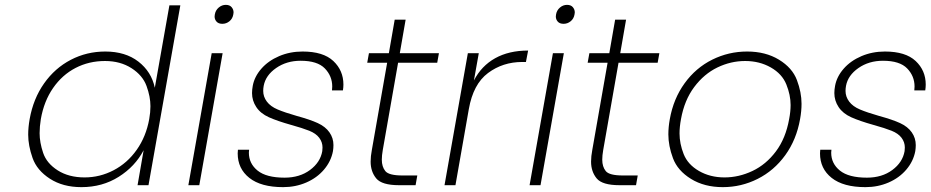

<svg xmlns="http://www.w3.org/2000/svg" viewBox="-20 -762 3829 790"><path d="M102 -272Q117 -356 161.5 -419Q206 -482 271.5 -516Q337 -550 413 -550Q496 -550 549.5 -508.5Q603 -467 617 -401L677 -740H722L591 0H546L571 -144Q536 -77 468.5 -34.5Q401 8 315 8Q239 8 185.5 -26.5Q132 -61 114 -112Q96 -163 96 -208Q96 -238 102 -272ZM594 -272Q599 -300 599 -325Q599 -364 583 -408Q567 -452 521 -481.5Q475 -511 412 -511Q346 -511 291 -482.5Q236 -454 198.5 -400Q161 -346 148 -272Q143 -241 143 -214Q143 -176 157.5 -133Q172 -90 217.5 -61Q263 -32 328 -32Q391 -32 447.5 -61.5Q504 -91 542.5 -145.5Q581 -200 594 -272Z M895 -664Q879 -664 871 -673Q863 -682 863 -694Q863 -699 864 -703Q867 -720 880 -731Q893 -742 909 -742Q925 -742 933 -732.5Q941 -723 941 -711Q941 -707 940 -703Q937 -685 924 -674.5Q911 -664 895 -664ZM896 -543 800 0H755L851 -543Z M1145 8Q1054 8 1006 -30Q958 -68 958 -131Q958 -138 959 -146H1005Q1004 -140 1004 -134Q1004 -89 1040 -60Q1076 -31 1151 -31Q1213 -31 1255.5 -62.5Q1298 -94 1306 -140Q1307 -148 1307 -155Q1307 -177 1293.5 -195Q1280 -213 1252.5 -224Q1225 -235 1178 -248Q1121 -264 1086.5 -279.5Q1052 -295 1034.5 -321.5Q1017 -348 1017 -379Q1017 -393 1020 -409Q1027 -447 1055.5 -479.5Q1084 -512 1128.5 -531Q1173 -550 1225 -550Q1310 -550 1351.5 -511Q1393 -472 1393 -414Q1393 -403 1391 -390H1346Q1347 -398 1347 -406Q1347 -449 1316.5 -480.5Q1286 -512 1217 -512Q1159 -512 1116 -482Q1073 -452 1065 -409Q1063 -398 1063 -388Q1063 -364 1078 -344Q1093 -324 1122.5 -311.5Q1152 -299 1201 -285Q1256 -270 1287.5 -255.5Q1319 -241 1335.5 -217.5Q1352 -194 1352 -165Q1352 -153 1350 -140Q1342 -98 1313 -64Q1284 -30 1240 -11Q1196 8 1145 8Z M1618 -504 1555 -145Q1551 -122 1551 -105Q1551 -76 1565.5 -58Q1580 -40 1636 -40H1697L1690 0H1622Q1551 0 1528 -28Q1505 -56 1505 -97Q1505 -119 1510 -145L1573 -504H1491L1498 -543H1580L1604 -681H1649L1625 -543H1786L1779 -504Z M1930 -431Q1961 -491 2017.5 -522.5Q2074 -554 2153 -554L2144 -507H2129Q2049 -507 1988 -461.5Q1927 -416 1909 -313L1854 0H1809L1905 -543H1950Z M2299 -664Q2283 -664 2275 -673Q2267 -682 2267 -694Q2267 -699 2268 -703Q2271 -720 2284 -731Q2297 -742 2313 -742Q2329 -742 2337 -732.5Q2345 -723 2345 -711Q2345 -707 2344 -703Q2341 -685 2328 -674.5Q2315 -664 2299 -664ZM2300 -543 2204 0H2159L2255 -543Z M2525 -504 2462 -145Q2458 -122 2458 -105Q2458 -76 2472.5 -58Q2487 -40 2543 -40H2604L2597 0H2529Q2458 0 2435 -28Q2412 -56 2412 -97Q2412 -119 2417 -145L2480 -504H2398L2405 -543H2487L2511 -681H2556L2532 -543H2693L2686 -504Z M2954 8Q2878 8 2823 -26Q2768 -60 2749 -111Q2730 -162 2730 -209Q2730 -239 2736 -272Q2751 -356 2797 -419.5Q2843 -483 2910.5 -516.5Q2978 -550 3054 -550Q3130 -550 3185 -516.5Q3240 -483 3259 -432.5Q3278 -382 3278 -335Q3278 -305 3272 -272Q3257 -187 3211 -123.5Q3165 -60 3097.5 -26Q3030 8 2954 8ZM2961 -32Q3020 -32 3076 -58.5Q3132 -85 3172.5 -139Q3213 -193 3227 -272Q3233 -303 3233 -330Q3233 -371 3215.5 -414.5Q3198 -458 3151.5 -484.5Q3105 -511 3046 -511Q2987 -511 2932 -484.5Q2877 -458 2836.5 -404Q2796 -350 2782 -272Q2776 -240 2776 -213Q2776 -171 2793 -128Q2810 -85 2856 -58.5Q2902 -32 2961 -32Z M3541 8Q3450 8 3402 -30Q3354 -68 3354 -131Q3354 -138 3355 -146H3401Q3400 -140 3400 -134Q3400 -89 3436 -60Q3472 -31 3547 -31Q3609 -31 3651.5 -62.5Q3694 -94 3702 -140Q3703 -148 3703 -155Q3703 -177 3689.5 -195Q3676 -213 3648.5 -224Q3621 -235 3574 -248Q3517 -264 3482.5 -279.5Q3448 -295 3430.5 -321.5Q3413 -348 3413 -379Q3413 -393 3416 -409Q3423 -447 3451.5 -479.5Q3480 -512 3524.5 -531Q3569 -550 3621 -550Q3706 -550 3747.5 -511Q3789 -472 3789 -414Q3789 -403 3787 -390H3742Q3743 -398 3743 -406Q3743 -449 3712.5 -480.5Q3682 -512 3613 -512Q3555 -512 3512 -482Q3469 -452 3461 -409Q3459 -398 3459 -388Q3459 -364 3474 -344Q3489 -324 3518.5 -311.5Q3548 -299 3597 -285Q3652 -270 3683.5 -255.5Q3715 -241 3731.5 -217.5Q3748 -194 3748 -165Q3748 -153 3746 -140Q3738 -98 3709 -64Q3680 -30 3636 -11Q3592 8 3541 8Z"/></svg>

Font: Fz Poppins ExtLt
Style: Italic
Weight: 200
Italic angle: -10°
Designer: Ninad Kale (Devanagari), Jonny Pinhorn (Latin)
Foundry: Indian Type Foundry
Version: Vit hóa bi Vntype.Com & FontZin.Com